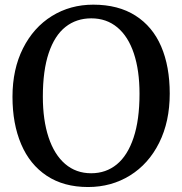

<svg xmlns="http://www.w3.org/2000/svg" viewBox="-20 -771 763 803"><path d="M32.2 0ZM370.1 -751.5Q474.6 -751.5 546.4 -705.8Q618.2 -660.2 654.1 -576.7Q689.9 -493.2 689.9 -379.4Q689.9 -262.7 645.8 -174.1Q601.6 -85.4 523.7 -37.1Q445.8 11.2 348.1 11.2Q246.6 11.2 175.5 -35.9Q104.5 -83 68.4 -168.2Q32.2 -253.4 32.2 -366.2Q32.2 -481.4 76.2 -568.8Q120.1 -656.2 197 -703.9Q273.9 -751.5 370.1 -751.5ZM361.3 -46.4Q423.3 -46.4 468.5 -83.5Q513.7 -120.6 538.6 -195.1Q563.5 -269.5 563.5 -378.9Q563.5 -476.6 539.8 -547.6Q516.1 -618.7 470.7 -656.5Q425.3 -694.3 361.8 -694.3Q299.3 -694.3 253.9 -658.4Q208.5 -622.6 183.8 -549.3Q159.2 -476.1 159.2 -366.7Q159.2 -269 183.1 -196.8Q207 -124.5 252.4 -85.4Q297.9 -46.4 361.3 -46.4Z"/></svg>

Font: Merriweather
Style: Regular
Weight: 400
Designer: Eben Sorkin
Foundry: Eben Sorkin
Version: Version 1.584; ttfautohint (v1.6)